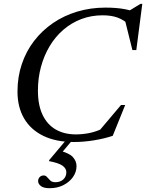

<svg xmlns="http://www.w3.org/2000/svg" viewBox="-20 -736 768 1010"><path d="M526.5 -63 493.5 -38 616.5 -183.5H638.5L573 -21.5Q528 -6.5 474 2.2Q420 11 369 11Q274 11 207.5 -21.5Q141 -54 106.5 -113.5Q72 -173 72 -254.5Q72 -331.5 94.8 -399Q117.5 -466.5 159.5 -521Q201.5 -575.5 259 -614.8Q316.5 -654 386.5 -675Q456.5 -696 535 -696Q562.5 -696 588.8 -694Q615 -692 640.8 -687Q666.5 -682 692 -673L645 -670.5L718.5 -715.5H728.5L697 -472.5H676.5L635 -639.5L663 -603.5Q629.5 -632.5 597 -644Q564.5 -655.5 520 -655.5Q459.5 -655.5 407.2 -635.5Q355 -615.5 313 -579.2Q271 -543 241.2 -493.2Q211.5 -443.5 195.5 -384.2Q179.5 -325 179.5 -259.5Q179.5 -183 204 -131.8Q228.5 -80.5 273.2 -54.8Q318 -29 379 -29Q415 -29 451.8 -36.5Q488.5 -44 526.5 -63ZM271 222.5Q297 222.5 313 207.8Q329 193 329 170Q329 150.5 309.5 136Q290 121.5 237.5 111.5L239.5 105.5L345 -20H378.5L277 100.5L293 56.5Q345 69.5 363.8 90.8Q382.5 112 382.5 137.5Q382.5 169 363.8 195.5Q345 222 313.2 238Q281.5 254 241 254Q209 254 194.8 242.5Q180.5 231 180.5 217Q180.5 204.5 188.5 195.8Q196.5 187 210.5 187Q220.5 187 227.8 195.8Q235 204.5 244.5 213.5Q254 222.5 271 222.5Z"/></svg>

Font: Newsreader 36pt Medium
Style: Italic
Weight: 500
Italic angle: -17°
Designer: Hugues Gentile
Foundry: Production Type
Version: Version 1.003